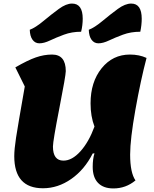

<svg xmlns="http://www.w3.org/2000/svg" viewBox="-20 -1031 862 1077"><path d="M532 -788Q508 -788 493.5 -808Q479 -828 478 -864Q510 -876 555 -913.5Q600 -951 641 -981Q682 -1011 716 -1011Q775 -1011 775 -926Q775 -891 767 -853Q714 -853 669.5 -836.5Q625 -820 591.5 -804Q558 -788 532 -788ZM201 -788Q177 -788 162.5 -808Q148 -828 147 -864Q179 -876 224 -913.5Q269 -951 310 -981Q351 -1011 384 -1011Q444 -1011 444 -926Q444 -889 435 -853Q383 -853 338.5 -836.5Q294 -820 260.5 -804Q227 -788 201 -788ZM616 26Q560 26 530 -5Q500 -36 500 -95Q500 -140 510 -171L500 -170Q454 -79 379.5 -27Q305 25 221 25Q60 25 60 -155Q60 -193 70 -258.5Q80 -324 119 -546L66 -653Q135 -693 181 -709Q227 -725 272 -725Q349 -725 349 -632Q349 -608 313 -424Q277 -240 277 -209Q277 -130 336 -130Q384 -130 431 -182Q478 -234 510 -321Q488 -378 488 -451Q488 -571 550 -648Q612 -725 709 -725Q761 -725 802 -706Q769 -581 739.5 -415.5Q710 -250 710 -164Q710 -62 740 -19Q686 26 616 26Z"/></svg>

Font: Lemonada
Style: Bold
Weight: 700
Designer: Mohamed Gaber (Arabic), Eduardo Tunni (Latin)
Foundry: Kief Type Foundry
Version: Version 4.004